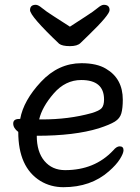

<svg xmlns="http://www.w3.org/2000/svg" viewBox="-20 -755 583 799"><path d="M155 -258Q266 -258 360 -284Q394 -294 403.5 -305.5Q413 -317 413 -341Q413 -422 318 -422Q252 -422 203.5 -366Q155 -310 143 -258ZM244 24Q191 24 148 -2Q56 -59 56 -206Q35 -222 35 -241Q35 -260 60 -260H64Q78 -337 150.5 -414.5Q223 -492 319 -492Q383 -492 421 -469Q491 -428 491 -340Q491 -305 485 -283.5Q479 -262 458 -249Q437 -236 391 -221Q290 -190 133 -190Q133 -123 165 -85Q197 -47 251 -47Q374 -47 451 -129Q465 -146 478 -146Q494 -146 494 -130Q494 -117 479 -93Q464 -69 433 -42Q358 24 244 24ZM271 -563Q239 -563 226 -573Q105 -688 105 -713Q105 -735 129 -735Q139 -735 155 -721.5Q171 -708 205 -686.5Q239 -665 271 -644Q303 -665 336.5 -686.5Q370 -708 386 -721.5Q402 -735 412 -735Q436 -735 436 -713Q436 -693 348 -608Q328 -589 315 -576Q302 -563 271 -563Z"/></svg>

Font: LXGW WenKai Lite Medium
Style: Regular
Weight: 500
Designer: LXGW / Fontworks Inc.
Foundry: LXGW / Fontworks Inc.
Version: Version 1.511; March 25, 2025